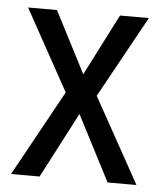

<svg xmlns="http://www.w3.org/2000/svg" viewBox="-44 -577 521 616"><g transform="rotate(5 216.5 -268.5)"><path d="M14 0H106L216 -211L325 0H418L266 -274L411 -537H318L217 -339L115 -537H22L166 -276Z"/></g></svg>

Font: Noto Sans Display SemiCondensed
Style: Regular
Weight: 400
Width: 4
Designer: Monotype Design team
Foundry: Monotype Imaging Inc.
Version: 1.000